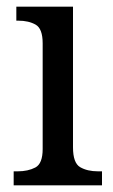

<svg xmlns="http://www.w3.org/2000/svg" viewBox="-20 -556 338 576"><path d="M21 0V-42H33Q64 -42 86 -53.5Q108 -65 108 -109V-426Q108 -470 87 -482Q66 -494 35 -494H29V-536H199V-114Q199 -67 220.5 -54.5Q242 -42 274 -42H286V0Z"/></svg>

Font: Noto Serif SemiCondensed
Style: Regular
Weight: 400
Width: 4
Designer: Monotype Design Team
Foundry: Monotype Imaging Inc.
Version: Version 2.013